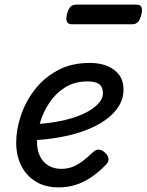

<svg xmlns="http://www.w3.org/2000/svg" viewBox="-20 -791 634 830"><path d="M234 19Q175 19 134 -6.5Q93 -32 71.5 -75.5Q50 -119 50 -175Q50 -230 70 -290.5Q90 -351 130 -403Q170 -455 229.5 -487Q289 -519 368 -519Q412 -519 444.5 -505.5Q477 -492 495.5 -466.5Q514 -441 514 -404Q514 -365 493.5 -332Q473 -299 436 -272.5Q399 -246 348 -227Q297 -208 235 -197Q173 -186 102 -184L122 -254Q172 -256 217.5 -263.5Q263 -271 301 -283.5Q339 -296 367 -313Q395 -330 410 -349Q425 -368 425 -388Q425 -414 409.5 -426.5Q394 -439 358 -439Q303 -439 262 -413.5Q221 -388 194 -347.5Q167 -307 153.5 -262Q140 -217 140 -178Q140 -142 153 -115.5Q166 -89 190 -75Q214 -61 244 -61Q274 -61 297 -71Q320 -81 341 -97.5Q362 -114 383 -134Q396 -146 409.5 -144Q423 -142 434 -131Q447 -119 449 -105.5Q451 -92 438 -79Q404 -44 371 -22.5Q338 -1 304 9Q270 19 234 19ZM293 -686Q273 -686 269 -698Q265 -710 269 -728Q274 -749 283 -760Q292 -771 310 -771H568Q588 -771 592 -759Q596 -747 591 -728Q586 -707 577 -696.5Q568 -686 550 -686Z"/></svg>

Font: Playwrite DK Uloopet
Style: Regular
Weight: 400
Designer: Veronika Burian, José Scaglione
Foundry: TypeTogether
Version: Version 1.002